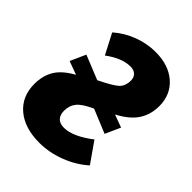

<svg xmlns="http://www.w3.org/2000/svg" viewBox="-172 -635 739 739"><g transform="rotate(45 197.5 -266.0)"><path d="M196.8 -91.8Q245.1 -91.8 312 -143.1L370.1 -60.1Q331.1 -24.9 277.8 -4.4Q224.6 16.1 170.9 16.1Q90.8 16.1 43.9 -23.4Q-2.9 -63 -2.9 -130.9Q-2.9 -175.8 17.1 -209Q37.1 -242.2 85.9 -269L30.8 -289.1L59.1 -352.1L158.2 -312Q214.4 -339.4 232.7 -355.7Q251 -372.1 251 -402.8Q251 -420.4 240.2 -430.2Q229.5 -439.9 211.9 -439.9Q165.5 -439.9 111.8 -399.9L68.8 -482.9Q104.5 -514.2 149.4 -531Q194.3 -547.9 240.2 -547.9Q312 -547.9 355 -510Q397.9 -472.2 397.9 -410.2Q397.9 -365.2 375.5 -330.1Q353 -294.9 299.8 -267.1L352.1 -248L324.2 -186L227.1 -226.1Q182.6 -206.1 166.7 -186.5Q150.9 -167 150.9 -138.2Q150.9 -116.2 162.6 -104Q174.3 -91.8 196.8 -91.8Z"/></g></svg>

Font: Fira Sans Compressed
Style: Bold Italic
Weight: 700
Width: 3
Italic angle: -8°
Designer: Carrois Corporate & Edenspiekermann AG
Foundry: Carrois Corporate GbR & Edenspiekermann AG
Version: Version 4.203;PS 004.203;hotconv 1.0.88;makeotf.lib2.5.64775